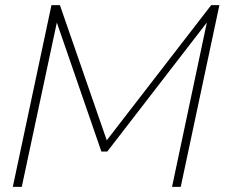

<svg xmlns="http://www.w3.org/2000/svg" viewBox="-20 -730 884 750"><path d="M181 -710H214L397 -182L805 -710H837L686 0H652L788 -642L399 -138H376L202 -642L65 0H30Z"/></svg>

Font: Raleway ExtraLight
Style: Italic
Weight: 200
Italic angle: -12°
Designer: Matt McInerney, Pablo Impallari, Rodrigo Fuenzalida
Foundry: Matt McInerney, Pablo Impallari, Rodrigo Fuenzalida
Version: Version 4.026